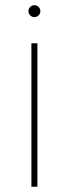

<svg xmlns="http://www.w3.org/2000/svg" viewBox="-20 -710 262 730"><path d="M88.1 0ZM122.2 0H99.4V-545.5H122.2ZM110.8 -644.9Q101.6 -644.9 94.8 -651.6Q88.1 -658.4 88.1 -667.6Q88.1 -676.8 94.8 -683.6Q101.6 -690.3 110.8 -690.3Q120 -690.3 126.8 -683.6Q133.5 -676.8 133.5 -667.6Q133.5 -658.4 126.8 -651.6Q120 -644.9 110.8 -644.9Z"/></svg>

Font: Linik Sans Thin
Style: Regular
Weight: 100
Designer: Fonts by Rasmus Andersson / Changes by Cristiano Sobral with parts from Marc Monis
Foundry: rsms
Version: Version 3.020; ttfautohint (v1.6)